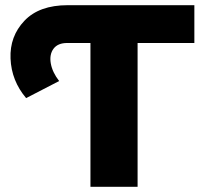

<svg xmlns="http://www.w3.org/2000/svg" viewBox="-20 -720 773 740"><path d="M328.6 -583.2 364.3 -554.3H238.8Q202.7 -554.3 186.2 -532.1Q169.8 -509.8 175.8 -475.5Q181.9 -441.2 208 -407.7L80.7 -341.9Q24 -409 20.6 -494.4Q17.1 -579.9 74.1 -639.9Q131 -700 241 -700H729.1V-554.3H469.9L510.3 -583.2V0H328.6Z"/></svg>

Font: iiserrat Thin
Style: Regular
Weight: 100
Designer: Akira Ohta
Foundry: Akira Ohta
Version: Version 1.200;Glyphs 3.3.1 (3343)